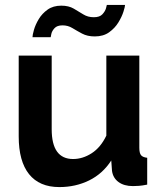

<svg xmlns="http://www.w3.org/2000/svg" viewBox="-20 -750 658 780"><path d="M56 -196V-524H190V-225Q190 -104 277 -104Q316 -104 352.5 -127.5Q389 -151 412 -199V-524H546V-150Q546 -128 553 -119.5Q560 -111 578 -109V0Q558 4 544.5 5Q531 6 520 6Q484 6 461.5 -10.5Q439 -27 435 -56L432 -98Q397 -44 342 -17Q287 10 221 10Q140 10 98 -42.5Q56 -95 56 -196ZM365 -602Q335 -602 313.5 -613.5Q292 -625 274 -636Q256 -647 234 -647Q212 -647 201.5 -635.5Q191 -624 188.5 -612Q186 -600 186 -599H112Q112 -608 118 -629Q124 -650 137.5 -672.5Q151 -695 173.5 -711Q196 -727 229 -727Q259 -727 279.5 -715Q300 -703 318.5 -691.5Q337 -680 361 -680Q385 -680 396 -692Q407 -704 410.5 -716Q414 -728 414 -730H488Q488 -723 481.5 -702.5Q475 -682 461 -659Q447 -636 423.5 -619Q400 -602 365 -602Z"/></svg>

Font: Raleway
Style: Bold
Weight: 700
Designer: Matt McInerney, Pablo Impallari, Rodrigo Fuenzalida
Foundry: Matt McInerney, Pablo Impallari, Rodrigo Fuenzalida
Version: Version 4.026